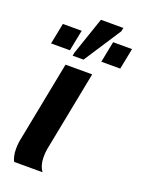

<svg xmlns="http://www.w3.org/2000/svg" viewBox="-149 -861 694 931"><g transform="rotate(20 198.0 -396.0)"><path d="M171.9 -70.8Q171.9 -28.8 192.4 0H45.9Q41 -7.8 36.9 -24.7Q32.7 -41.5 32.7 -60.5Q32.7 -91.8 38.1 -115.2L118.7 -528.3H256.3L174.8 -110.8Q171.9 -94.2 171.9 -70.8ZM136.2 -581.1 139.2 -597.2 205.6 -791.5H321.3L317.9 -773.4L192.4 -581.1ZM17.6 -601.1 39.1 -709.5H136.2L114.7 -601.1ZM276.9 -601.1 298.3 -709.5H396L374.5 -601.1Z"/></g></svg>

Font: Liberation Sans
Style: Bold Italic
Weight: 700
Italic angle: -12°
Designer: Steve Matteson
Foundry: Ascender Corporation
Version: Version 2.1.5